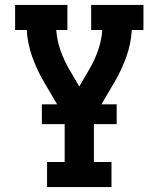

<svg xmlns="http://www.w3.org/2000/svg" viewBox="-20 -755 640 775"><path d="M170 0V-101H241V-282L157 -425Q129 -473 110 -526Q91 -579 88 -634H41V-735H252V-634H207Q210 -592 224 -552Q238 -512 259 -476L300 -406L341 -476Q362 -512 376 -552Q390 -592 393 -634H348V-735H559V-634H512Q509 -579 490 -526Q471 -473 443 -425L359 -282V-101H430V0ZM149 -254V-334H451V-254Z"/></svg>

Font: Iosevka Curly Slab Extended
Style: Bold
Weight: 700
Width: 7
Monospace: yes
Designer: Belleve Invis
Foundry: Belleve Invis
Version: Version 11.1.0; ttfautohint (v1.8.3)